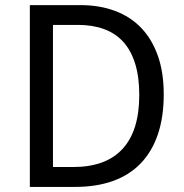

<svg xmlns="http://www.w3.org/2000/svg" viewBox="-20 -734 724 754"><path d="M623 -363.8Q623 -273.4 599.6 -205.3Q576.2 -137.2 531.7 -91.6Q487.3 -45.9 422.6 -22.9Q357.9 0 275.9 0H97.2V-713.9H295.9Q370.6 -713.9 431.2 -691.4Q491.7 -668.9 534.2 -624.8Q576.7 -580.6 599.9 -515.1Q623 -449.7 623 -363.8ZM526.9 -360.8Q526.9 -432.1 510.7 -484.1Q494.6 -536.1 463.9 -569.8Q433.1 -603.5 388.2 -619.9Q343.3 -636.2 286.1 -636.2H188V-78.1H267.1Q396 -78.1 461.4 -149.4Q526.9 -220.7 526.9 -360.8Z"/></svg>

Font: WenQuanYi Micro Hei
Style: Regular
Weight: 400
Foundry: Ascender Corporation
Version: Version 0.2.0-beta